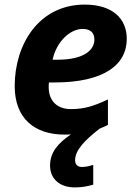

<svg xmlns="http://www.w3.org/2000/svg" viewBox="-20 -576 597 836"><path d="M260 10C270 10 280 10 289 9C235 46 198 85 198 145C198 202 239 240 306 240C338 240 362 235 386 228V142C369 147 354 151 336 151C318 151 307 140 307 122C307 77 350 34 414 -16C426 -21 438 -26 450 -32V-143C386 -113 346 -101 289 -101C227 -101 192 -138 192 -197C192 -204 192 -209 193 -217H218C430 -217 532 -292 532 -407C532 -494 471 -556 349 -556C150 -556 44 -384 44 -201C44 -59 132 10 260 10ZM231 -316H209C226 -395 285 -450 340 -450C372 -450 391 -435 391 -404C391 -357 344 -316 231 -316Z"/></svg>

Font: Noto Sans
Style: Bold Italic
Weight: 700
Italic angle: -12°
Designer: Monotype Design Team
Foundry: Monotype Imaging Inc.
Version: Version 2.013